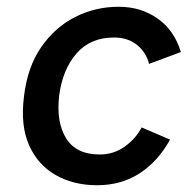

<svg xmlns="http://www.w3.org/2000/svg" viewBox="-20 -535 581 568"><path d="M515 -381 421 -346Q413 -379 386 -401.5Q359 -424 317 -424Q247 -424 206 -376.5Q165 -329 155 -252Q146 -174 175.5 -126Q205 -78 275 -78Q316 -78 348.5 -101Q381 -124 399 -158L483 -122Q448 -58 393.5 -22.5Q339 13 267 13Q198 13 145 -17Q92 -47 66 -105.5Q40 -164 51 -250Q61 -336 101.5 -395Q142 -454 202 -484.5Q262 -515 331 -515Q397 -515 446.5 -480Q496 -445 515 -381Z"/></svg>

Font: Inclusive Sans Medium
Style: Italic
Weight: 500
Italic angle: -7°
Designer: Olivia King
Foundry: Olivia King
Version: Version 2.004